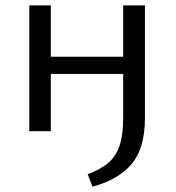

<svg xmlns="http://www.w3.org/2000/svg" viewBox="-20 -488 653 714"><path d="M519 -468V-50Q519 64 469 122.5Q419 181 324 206L306 160Q356 141 384 116.5Q412 92 425 52.5Q438 13 438 -50V-213H169V0H89V-468H169V-277H438V-468Z"/></svg>

Font: Ysabeau SC Medium
Style: Regular
Weight: 500
Designer: Christian Thalmann (Catharsis Fonts)
Version: Version 0.003